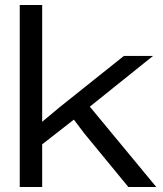

<svg xmlns="http://www.w3.org/2000/svg" viewBox="-20 -749 654 769"><path d="M59.1 0V-729H148.9V-261.2L217.8 -318.8L476.1 -524.9H592.8L339.8 -321.8L606 0H494.1L315.9 -216.8L275.9 -270L148.9 -170.9V0Z"/></svg>

Font: Lumene Sans Expanded
Style: Regular
Weight: 400
Width: 7
Designer: Deni Anggara
Version: Version 1.003;Glyphs 3.1.2 (3151)